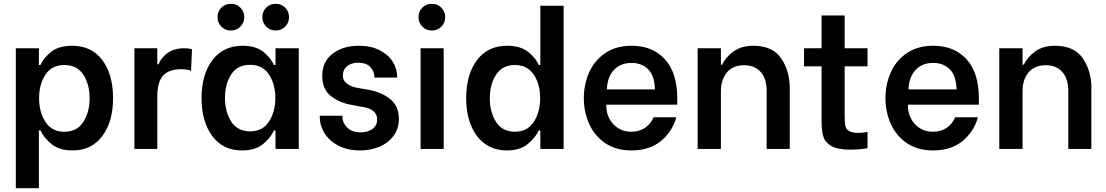

<svg xmlns="http://www.w3.org/2000/svg" viewBox="-20 -781 5803 1007"><path d="M192 -97H184V206H63V-528H184V-440H192Q209 -478 249 -509.5Q289 -541 358 -541Q461 -541 517 -465.5Q573 -390 573 -266Q573 -144 517 -68Q461 8 360 8Q292 8 251.5 -24.5Q211 -57 192 -97ZM450 -266Q450 -339 417 -389.5Q384 -440 317 -440Q252 -440 218.5 -389.5Q185 -339 185 -266Q185 -193 218.5 -141.5Q252 -90 317 -90Q384 -90 417 -141.5Q450 -193 450 -266Z M685 -528H805V-444H812Q825 -479 859.5 -503.5Q894 -528 948 -528Q967 -528 987 -523L982 -410Q967 -415 956 -416.5Q945 -418 928 -418Q867 -418 836 -385Q805 -352 805 -275V0H685Z M1037 -266Q1037 -390 1094 -465.5Q1151 -541 1252 -541Q1321 -541 1360.5 -509.5Q1400 -478 1417 -440H1425V-528H1547V0H1425V-97H1417Q1398 -56 1358 -24Q1318 8 1249 8Q1149 8 1093 -68Q1037 -144 1037 -266ZM1424 -267Q1424 -340 1390.5 -390.5Q1357 -441 1292 -441Q1225 -441 1192.5 -390.5Q1160 -340 1160 -267Q1160 -194 1193 -143Q1226 -92 1292 -92Q1357 -92 1390.5 -143Q1424 -194 1424 -267ZM1356 -691Q1356 -721 1376 -741Q1396 -761 1426 -761Q1456 -761 1476 -740.5Q1496 -720 1496 -691Q1496 -662 1476 -641.5Q1456 -621 1426 -621Q1396 -621 1376 -641.5Q1356 -662 1356 -691ZM1121 -691Q1121 -721 1141 -741Q1161 -761 1191 -761Q1221 -761 1241 -740.5Q1261 -720 1261 -691Q1261 -662 1241 -641.5Q1221 -621 1191 -621Q1161 -621 1141 -641.5Q1121 -662 1121 -691Z M1657 -168V-174H1776V-168Q1776 -137 1801 -112Q1826 -87 1872 -87Q1910 -87 1934 -105Q1958 -123 1958 -155Q1958 -183 1937.5 -199Q1917 -215 1887 -219L1824 -231Q1763 -241 1716.5 -276.5Q1670 -312 1670 -383Q1670 -457 1724 -499Q1778 -541 1863 -541Q1925 -541 1970.5 -518Q2016 -495 2039.5 -458Q2063 -421 2063 -378V-374H1944V-377Q1944 -404 1923.5 -428Q1903 -452 1859 -452Q1822 -452 1800 -433.5Q1778 -415 1778 -385Q1778 -359 1798.5 -343Q1819 -327 1850 -321L1919 -309Q1984 -296 2028 -260Q2072 -224 2072 -157Q2072 -108 2045.5 -70.5Q2019 -33 1972.5 -12.5Q1926 8 1869 8Q1803 8 1755 -17Q1707 -42 1682 -82.5Q1657 -123 1657 -168Z M2186 -528H2307V0H2186ZM2175 -691Q2175 -721 2195 -741Q2215 -761 2245 -761Q2275 -761 2295 -740.5Q2315 -720 2315 -691Q2315 -662 2295 -641.5Q2275 -621 2245 -621Q2215 -621 2195 -641.5Q2175 -662 2175 -691Z M2425 -266Q2425 -390 2481.5 -465.5Q2538 -541 2640 -541Q2709 -541 2749 -509.5Q2789 -478 2806 -440H2814V-751H2936V0H2814V-97H2806Q2787 -57 2746.5 -24.5Q2706 8 2638 8Q2571 8 2523 -27Q2475 -62 2450 -124Q2425 -186 2425 -266ZM2813 -266Q2813 -339 2779.5 -389.5Q2746 -440 2681 -440Q2615 -440 2582 -389.5Q2549 -339 2549 -266Q2549 -192 2582 -141Q2615 -90 2681 -90Q2746 -90 2779.5 -141.5Q2813 -193 2813 -266Z M3042 -266Q3042 -338 3069.5 -400.5Q3097 -463 3153.5 -502Q3210 -541 3293 -541Q3403 -541 3467.5 -470Q3532 -399 3532 -265V-232H3160V-224Q3160 -189 3176.5 -158Q3193 -127 3222.5 -108.5Q3252 -90 3290 -90Q3333 -90 3363 -110.5Q3393 -131 3408 -166H3527Q3506 -90 3446 -41Q3386 8 3292 8Q3210 8 3153.5 -31Q3097 -70 3069.5 -132.5Q3042 -195 3042 -266ZM3415 -312Q3413 -384 3379.5 -417.5Q3346 -451 3292 -451Q3234 -451 3199.5 -413.5Q3165 -376 3163 -312Z M3639 -528H3761V-442H3768Q3787 -483 3828.5 -512Q3870 -541 3930 -541Q4032 -541 4077 -475Q4122 -409 4122 -322V0H4001V-303Q4001 -368 3969.5 -403.5Q3938 -439 3883 -439Q3824 -439 3792.5 -401Q3761 -363 3761 -303V0H3639Z M4410 -433V-174Q4410 -138 4413.5 -121Q4417 -104 4433 -94Q4449 -84 4484 -84Q4502 -84 4530 -89V-4Q4524 -2 4496 1Q4468 4 4441 4Q4372 4 4339 -16Q4306 -36 4297.5 -67Q4289 -98 4289 -148V-433H4197V-528H4289V-700H4410V-528H4530V-433Z M4624 -266Q4624 -338 4651.5 -400.5Q4679 -463 4735.5 -502Q4792 -541 4875 -541Q4985 -541 5049.5 -470Q5114 -399 5114 -265V-232H4742V-224Q4742 -189 4758.5 -158Q4775 -127 4804.5 -108.5Q4834 -90 4872 -90Q4915 -90 4945 -110.5Q4975 -131 4990 -166H5109Q5088 -90 5028 -41Q4968 8 4874 8Q4792 8 4735.5 -31Q4679 -70 4651.5 -132.5Q4624 -195 4624 -266ZM4997 -312Q4995 -384 4961.5 -417.5Q4928 -451 4874 -451Q4816 -451 4781.5 -413.5Q4747 -376 4745 -312Z M5221 -528H5343V-442H5350Q5369 -483 5410.5 -512Q5452 -541 5512 -541Q5614 -541 5659 -475Q5704 -409 5704 -322V0H5583V-303Q5583 -368 5551.5 -403.5Q5520 -439 5465 -439Q5406 -439 5374.5 -401Q5343 -363 5343 -303V0H5221Z"/></svg>

Font: Be Vietnam SemiBold
Style: Regular
Weight: 600
Designer: Gabriel Lam
Foundry: TypeRant
Version: Version 4.000